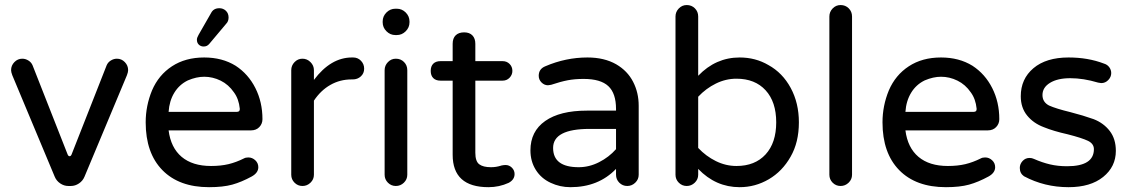

<svg xmlns="http://www.w3.org/2000/svg" viewBox="-20 -739 4530 769"><path d="M199.2 -31.2 29.3 -437.5Q24.4 -450.2 24.4 -458Q24.4 -476.6 37.6 -490.2Q50.8 -503.9 69.3 -503.9Q82 -503.9 93.8 -496.6Q105.5 -489.3 110.4 -477.5L251 -120.1Q253.9 -113.3 258.8 -113.3Q263.7 -113.3 266.6 -120.1L407.2 -477.5Q412.1 -489.3 423.8 -496.6Q435.5 -503.9 448.2 -503.9Q466.8 -503.9 480 -490.2Q493.2 -476.6 493.2 -458Q493.2 -450.2 488.3 -437.5L318.4 -31.2Q311.5 -14.6 296.4 -4.4Q281.2 5.9 263.7 5.9H253.9Q236.3 5.9 221.2 -4.4Q206.1 -14.6 199.2 -31.2Z M768.6 -580.1Q768.6 -587.9 775.4 -599.6L825.2 -686.5Q835 -706.1 858.4 -706.1Q874 -706.1 884.8 -695.8Q895.5 -685.5 895.5 -668.9Q895.5 -653.3 885.7 -643.6L818.4 -563.5Q809.6 -552.7 795.9 -552.7Q784.2 -552.7 776.4 -560.1Q768.6 -567.4 768.6 -580.1ZM563.5 -249Q563.5 -315.4 588.9 -377Q615.2 -438.5 668.9 -473.6Q722.7 -508.8 797.9 -508.8Q870.1 -508.8 923.8 -475.6Q974.6 -442.4 1002.9 -386.2Q1031.2 -330.1 1031.2 -261.7Q1031.2 -243.2 1018.6 -230Q1005.9 -216.8 985.4 -216.8H655.3Q664.1 -147.5 707.5 -110.8Q751 -74.2 825.2 -74.2Q864.3 -74.2 895 -81.5Q925.8 -88.9 957 -104.5Q963.9 -108.4 974.6 -108.4Q990.2 -108.4 1002.4 -97.2Q1014.6 -85.9 1014.6 -69.3Q1014.6 -46.9 988.3 -32.2Q947.3 -9.8 910.2 0.5Q873 10.7 817.4 10.7Q697.3 10.7 630.4 -57.6Q563.5 -126 563.5 -249ZM940.4 -303.7Q936.5 -342.8 917 -369.1Q895.5 -400.4 863.8 -416Q832 -431.6 797.9 -431.6Q766.6 -431.6 732.4 -417Q698.2 -400.4 678.2 -367.7Q658.2 -335 655.3 -291H928.7Q941.4 -291 940.4 -303.7Z M1146.5 -39.1V-458Q1146.5 -476.6 1159.7 -490.2Q1172.9 -503.9 1191.4 -503.9Q1210 -503.9 1223.6 -490.2Q1237.3 -476.6 1237.3 -458V-418.9Q1304.7 -508.8 1389.6 -508.8H1394.5Q1413.1 -508.8 1425.8 -495.6Q1438.5 -482.4 1438.5 -463.9Q1438.5 -445.3 1425.3 -433.1Q1412.1 -420.9 1392.6 -420.9H1387.7Q1341.8 -420.9 1303.2 -398.9Q1264.6 -377 1237.3 -335.9V-39.1Q1237.3 -20.5 1223.6 -7.3Q1210 5.9 1191.4 5.9Q1172.9 5.9 1159.7 -7.3Q1146.5 -20.5 1146.5 -39.1Z M1512.7 -649.4V-653.3Q1512.7 -673.8 1527.8 -689Q1543 -704.1 1563.5 -704.1H1569.3Q1589.8 -704.1 1605 -689Q1620.1 -673.8 1620.1 -653.3V-649.4Q1620.1 -628.9 1605 -613.8Q1589.8 -598.6 1569.3 -598.6H1563.5Q1543 -598.6 1527.8 -613.8Q1512.7 -628.9 1512.7 -649.4ZM1520.5 -39.1V-458Q1520.5 -476.6 1533.7 -490.2Q1546.9 -503.9 1565.4 -503.9Q1585 -503.9 1598.1 -490.7Q1611.3 -477.5 1611.3 -458V-39.1Q1611.3 -20.5 1597.7 -7.3Q1584 5.9 1565.4 5.9Q1546.9 5.9 1533.7 -7.3Q1520.5 -20.5 1520.5 -39.1Z M2041 -42Q2041 -19.5 2017.6 -6.8Q1979.5 10.7 1936.5 10.7Q1793 10.7 1793 -119.1V-416H1744.1Q1725.6 -416 1715.3 -426.3Q1705.1 -436.5 1705.1 -455.1Q1705.1 -473.6 1715.3 -483.9Q1725.6 -494.1 1744.1 -494.1H1793V-563.5Q1793 -585.9 1805.2 -597.7Q1817.4 -609.4 1838.9 -609.4Q1860.4 -609.4 1872.1 -597.2Q1883.8 -585 1883.8 -563.5V-494.1H1993.2Q2009.8 -494.1 2021 -482.9Q2032.2 -471.7 2032.2 -455.1Q2032.2 -439.5 2021 -427.7Q2009.8 -416 1993.2 -416H1883.8V-127Q1883.8 -92.8 1899.4 -81.1Q1915 -69.3 1946.3 -69.3Q1966.8 -69.3 1985.4 -75.2Q1987.3 -75.2 1988.3 -76.2Q1998 -78.1 2004.9 -78.1Q2019.5 -78.1 2030.3 -67.4Q2041 -56.6 2041 -42Z M2185.5 -6.8Q2147.5 -24.4 2126 -58.6Q2104.5 -92.8 2104.5 -136.7Q2104.5 -212.9 2163.6 -254.4Q2222.7 -295.9 2330.1 -295.9H2447.3V-302.7Q2447.3 -365.2 2416.5 -394Q2385.7 -422.9 2317.4 -422.9Q2282.2 -422.9 2253.9 -417.5Q2225.6 -412.1 2187.5 -399.4L2174.8 -397.5Q2160.2 -397.5 2148.9 -408.7Q2137.7 -419.9 2137.7 -435.5Q2137.7 -462.9 2164.1 -473.6Q2246.1 -508.8 2333 -508.8Q2400.4 -508.8 2448.2 -481.4Q2493.2 -455.1 2515.6 -411.6Q2538.1 -368.2 2538.1 -315.4V-39.1Q2538.1 -20.5 2524.4 -7.3Q2510.7 5.9 2492.2 5.9Q2473.6 5.9 2460.4 -7.3Q2447.3 -20.5 2447.3 -39.1V-62.5Q2377 10.7 2264.6 10.7Q2222.7 10.7 2185.5 -6.8ZM2447.3 -141.6V-222.7H2341.8Q2195.3 -222.7 2195.3 -146.5Q2195.3 -69.3 2297.9 -69.3Q2339.8 -69.3 2379.4 -89.4Q2418.9 -109.4 2447.3 -141.6Z M2776.4 -62.5V-39.1Q2776.4 -20.5 2762.7 -7.3Q2749 5.9 2730.5 5.9Q2711.9 5.9 2698.7 -7.3Q2685.5 -20.5 2685.5 -39.1V-672.9Q2685.5 -691.4 2698.7 -705.1Q2711.9 -718.8 2730.5 -718.8Q2750 -718.8 2763.2 -705.6Q2776.4 -692.4 2776.4 -672.9V-435.5Q2846.7 -508.8 2942.4 -508.8Q3005.9 -508.8 3057.6 -478.5Q3114.3 -447.3 3147 -386.7Q3179.7 -326.2 3179.7 -249Q3179.7 -168.9 3146.5 -111.3Q3113.3 -52.7 3059.1 -21Q3004.9 10.7 2942.4 10.7Q2846.7 10.7 2776.4 -62.5ZM3088.9 -249Q3088.9 -331.1 3046.4 -377.4Q3003.9 -423.8 2929.7 -423.8Q2886.7 -423.8 2847.2 -404.3Q2807.6 -384.8 2776.4 -351.6V-146.5Q2807.6 -113.3 2847.2 -93.8Q2886.7 -74.2 2929.7 -74.2Q3003.9 -74.2 3046.4 -120.6Q3088.9 -167 3088.9 -249Z M3301.8 -39.1V-672.9Q3301.8 -691.4 3314.9 -705.1Q3328.1 -718.8 3346.7 -718.8Q3366.2 -718.8 3379.4 -705.6Q3392.6 -692.4 3392.6 -672.9V-39.1Q3392.6 -20.5 3378.9 -7.3Q3365.2 5.9 3346.7 5.9Q3328.1 5.9 3314.9 -7.3Q3301.8 -20.5 3301.8 -39.1Z M3514.6 -249Q3514.6 -315.4 3540 -377Q3566.4 -438.5 3620.1 -473.6Q3673.8 -508.8 3749 -508.8Q3821.3 -508.8 3875 -475.6Q3925.8 -442.4 3954.1 -386.2Q3982.4 -330.1 3982.4 -261.7Q3982.4 -243.2 3969.7 -230Q3957 -216.8 3936.5 -216.8H3606.4Q3615.2 -147.5 3658.7 -110.8Q3702.1 -74.2 3776.4 -74.2Q3815.4 -74.2 3846.2 -81.5Q3877 -88.9 3908.2 -104.5Q3915 -108.4 3925.8 -108.4Q3941.4 -108.4 3953.6 -97.2Q3965.8 -85.9 3965.8 -69.3Q3965.8 -46.9 3939.5 -32.2Q3898.4 -9.8 3861.3 0.5Q3824.2 10.7 3768.6 10.7Q3648.4 10.7 3581.5 -57.6Q3514.6 -126 3514.6 -249ZM3891.6 -303.7Q3887.7 -342.8 3868.2 -369.1Q3846.7 -400.4 3814.9 -416Q3783.2 -431.6 3749 -431.6Q3717.8 -431.6 3683.6 -417Q3649.4 -400.4 3629.4 -367.7Q3609.4 -335 3606.4 -291H3879.9Q3892.6 -291 3891.6 -303.7Z M4081.1 -33.2Q4064.5 -44.9 4064.5 -66.4Q4064.5 -82 4075.7 -94.2Q4086.9 -106.4 4103.5 -106.4Q4113.3 -106.4 4121.1 -102.5Q4154.3 -87.9 4185.5 -80.6Q4216.8 -73.2 4253.9 -73.2Q4361.3 -73.2 4361.3 -141.6Q4361.3 -163.1 4337.9 -174.8Q4313.5 -186.5 4255.9 -201.2Q4199.2 -213.9 4161.1 -229.5Q4119.1 -245.1 4093.8 -276.4Q4068.4 -307.6 4068.4 -353.5Q4068.4 -422.9 4119.1 -465.8Q4169.9 -508.8 4259.8 -508.8Q4337.9 -508.8 4401.4 -484.4Q4415 -480.5 4422.9 -469.7Q4430.7 -459 4430.7 -446.3Q4430.7 -430.7 4418.9 -418.5Q4407.2 -406.2 4390.6 -406.2L4377.9 -408.2Q4319.3 -425.8 4266.6 -425.8Q4215.8 -425.8 4185.5 -407.2Q4155.3 -388.7 4155.3 -358.4Q4155.3 -330.1 4181.6 -316.4Q4210 -303.7 4266.6 -290Q4319.3 -276.4 4360.4 -261.7Q4400.4 -246.1 4424.8 -214.4Q4449.2 -182.6 4449.2 -134.8Q4449.2 -71.3 4398.4 -30.3Q4347.7 10.7 4259.8 10.7Q4163.1 10.7 4081.1 -33.2Z"/></svg>

Font: jf-openhuninn-1.0
Style: Regular
Weight: 400
Designer: [Kosugi Maru]
      Designed by Motoya company      

      [Varela Round]
      Joe Prince(Latin component); Avraham Co
Foundry: justfont CO.,LTD.
Version: 1.0